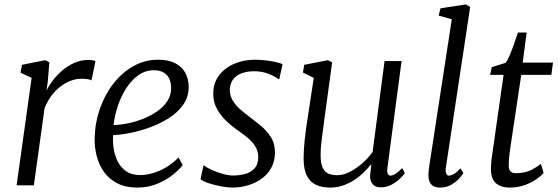

<svg xmlns="http://www.w3.org/2000/svg" viewBox="-20 -838 2524 868"><path d="M55 0 123 -486 72.5 -509.5 79.5 -545 184.5 -566 203 -556.5 196 -468.5 190 -427Q198.5 -447 216.2 -471Q234 -495 258.8 -517Q283.5 -539 314.2 -553Q345 -567 379.5 -567Q387 -567 396.8 -566Q406.5 -565 411.5 -561L393.5 -474.5Q387 -478.5 375.5 -480.2Q364 -482 347 -482Q325.5 -482 302.2 -473.8Q279 -465.5 256.2 -449Q233.5 -432.5 214.2 -407.5Q195 -382.5 181.5 -349L133 0Z M806 -92Q792 -72.5 762.2 -48.5Q732.5 -24.5 691.2 -7.2Q650 10 601.5 10Q548.5 10 511 -9Q473.5 -28 450.5 -60.2Q427.5 -92.5 417.2 -132.2Q407 -172 408 -213Q409.5 -283 431.8 -346.8Q454 -410.5 492.8 -460.2Q531.5 -510 583 -539Q634.5 -568 695 -568Q742 -568 772.5 -552Q803 -536 818 -508.2Q833 -480.5 833 -446Q833 -399.5 807.8 -364Q782.5 -328.5 741.8 -303Q701 -277.5 654.5 -261Q608 -244.5 564.5 -236.2Q521 -228 491.5 -227.5Q489 -198.5 493.8 -167Q498.5 -135.5 512.2 -108Q526 -80.5 550.8 -63.5Q575.5 -46.5 613 -46.5Q640.5 -46.5 670.2 -55Q700 -63.5 730 -81Q760 -98.5 787 -126ZM676.5 -520.5Q636 -520.5 603.8 -496.8Q571.5 -473 548.2 -435.2Q525 -397.5 511.2 -354.5Q497.5 -311.5 493.5 -272.5Q525.5 -273.5 561.2 -281Q597 -288.5 631 -302.5Q665 -316.5 692.8 -336.2Q720.5 -356 737 -381.8Q753.5 -407.5 753.5 -438.5Q753.5 -479.5 732.8 -500Q712 -520.5 676.5 -520.5Z M1242.5 -480H1238.5Q1228.5 -490 1197.2 -503Q1166 -516 1129 -516Q1098.5 -516 1074.5 -507.5Q1050.5 -499 1036 -481.8Q1021.5 -464.5 1019 -438Q1017.5 -409.5 1030.5 -386.5Q1043.5 -363.5 1064.2 -345.2Q1085 -327 1106 -311.5Q1129.5 -293.5 1156.8 -271.5Q1184 -249.5 1203.5 -219.8Q1223 -190 1223 -148.5Q1223 -111 1207.5 -81.5Q1192 -52 1165 -31.8Q1138 -11.5 1103.2 -0.8Q1068.5 10 1029.5 10Q1008.5 10 978.2 4.2Q948 -1.5 922 -10.2Q896 -19 886.5 -28.5L900 -90H902.5Q914.5 -80 938 -69.5Q961.5 -59 987.5 -51.8Q1013.5 -44.5 1033 -44.5Q1060.5 -44.5 1086.8 -51.2Q1113 -58 1130.2 -76.2Q1147.5 -94.5 1147.5 -128Q1147.5 -157 1132 -179.5Q1116.5 -202 1094 -219.8Q1071.5 -237.5 1050.5 -252Q1031.5 -265 1006.5 -287.8Q981.5 -310.5 962.8 -342.2Q944 -374 944 -414Q944 -462 969.8 -496.5Q995.5 -531 1038.5 -549.5Q1081.5 -568 1132.5 -568Q1158.5 -568 1184 -564.8Q1209.5 -561.5 1229.2 -556.8Q1249 -552 1257.5 -548Z M1472.5 10Q1436.5 10 1409.5 -2Q1382.5 -14 1367.5 -43Q1352.5 -72 1352.5 -123Q1352.5 -140.5 1353.8 -161.2Q1355 -182 1357.5 -205Q1360 -228 1363 -251.2Q1366 -274.5 1369.5 -296L1398.5 -486L1349.5 -510L1355.5 -545L1462.5 -566L1481.5 -556L1445.5 -292Q1443 -270.5 1440.2 -250.5Q1437.5 -230.5 1435 -211.5Q1432.5 -192.5 1431 -173.8Q1429.5 -155 1429.5 -136Q1429.5 -99 1438.8 -79.5Q1448 -60 1465 -53Q1482 -46 1504.5 -46Q1533 -46 1563 -61.8Q1593 -77.5 1619.8 -101.5Q1646.5 -125.5 1664.5 -151L1718.5 -562H1795.5L1731.5 -80Q1729 -61.5 1733 -52.8Q1737 -44 1744.5 -44Q1754.5 -44 1767.5 -52Q1780.5 -60 1798.5 -78L1810.5 -55Q1806.5 -48.5 1791 -33Q1775.5 -17.5 1752.2 -4.2Q1729 9 1701.5 9Q1674.5 9 1662 -9Q1649.5 -27 1654.5 -57Q1654.5 -58.5 1655 -62.5Q1655.5 -66.5 1656.2 -72Q1657 -77.5 1657.5 -83.2Q1658 -89 1658.5 -94L1657.5 -95Q1642 -75.5 1622.5 -56.8Q1603 -38 1579.5 -23Q1556 -8 1529.2 1Q1502.5 10 1472.5 10Z M1995.5 -79Q1993 -62 1997.5 -53Q2002 -44 2009 -44Q2019 -44 2031.5 -51Q2044 -58 2062 -77L2075 -55.5Q2071 -48.5 2057.2 -32.8Q2043.5 -17 2021.5 -3.5Q1999.5 10 1969.5 10Q1952.5 10 1940.5 4Q1928.5 -2 1922.5 -15.5Q1916.5 -29 1917 -50.5Q1917 -54 1917.5 -60Q1918 -66 1918.8 -72.5Q1919.5 -79 1920 -83.5L2022.5 -751L1963 -767.5L1971.5 -800.5L2086.5 -818L2105.5 -806Z M2287 -169.5Q2284.5 -152.5 2283 -139.5Q2281.5 -126.5 2280.8 -114.2Q2280 -102 2280 -86.5Q2280 -72 2287.8 -63.5Q2295.5 -55 2311 -55Q2354.5 -55 2383 -70.2Q2411.5 -85.5 2425.5 -97L2437.5 -56Q2427 -43.5 2405 -28Q2383 -12.5 2352 -1.2Q2321 10 2282.5 10Q2244.5 10 2222 -9.8Q2199.5 -29.5 2199.5 -72.5Q2199.5 -79 2199.8 -86.5Q2200 -94 2200.8 -102.5Q2201.5 -111 2202.5 -119.8Q2203.5 -128.5 2205 -137.5L2256.5 -499.5H2195.5L2203.5 -534.5L2266 -554Q2275 -565.5 2285.2 -590.2Q2295.5 -615 2305.2 -642.8Q2315 -670.5 2321.5 -691H2361L2343 -555H2480L2472.5 -499.5H2336.5Z"/></svg>

Font: Merriweather Light
Style: Italic
Weight: 300
Italic angle: -7.8°
Designer: Eben Sorkin
Foundry: Eben Sorkin
Version: Version 2.101